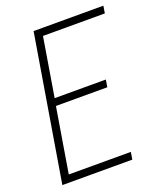

<svg xmlns="http://www.w3.org/2000/svg" viewBox="-136 -824 772 913"><g transform="rotate(-20 250.0 -367.5)"><path d="M21 0 143 -735H496L490 -698H177L128 -401H387L381 -364H121L67 -37H381L375 0Z"/></g></svg>

Font: Iosevka Curly XLtObl
Style: Regular
Weight: 200
Italic angle: -9°
Monospace: yes
Designer: Belleve Invis
Foundry: Belleve Invis
Version: Version 11.1.0; ttfautohint (v1.8.3)